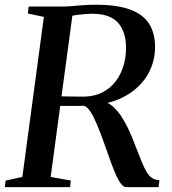

<svg xmlns="http://www.w3.org/2000/svg" viewBox="-28 -770 707 790"><path d="M-8 0 -5 -27 64 -42 152.5 -700.5 86.5 -714.5 90 -743H220Q245.5 -743 268.5 -745Q291.5 -747 315.2 -748.8Q339 -750.5 366.5 -750.5Q454.5 -750.5 508 -730.5Q561.5 -710.5 585.8 -671.8Q610 -633 610 -577Q610 -517.5 582 -467Q554 -416.5 500.5 -382.5Q447 -348.5 370 -338L386.5 -351.5Q413 -352.5 435.5 -332.8Q458 -313 476.2 -283.2Q494.5 -253.5 508 -222.2Q521.5 -191 530 -167.5Q544 -132 554.5 -106Q565 -80 575 -63Q585 -46 597.5 -37.8Q610 -29.5 628 -28.5L624.5 0H491Q481.5 0 471.2 -12.2Q461 -24.5 450.2 -48Q439.5 -71.5 428 -103.5Q413 -145 399 -184.8Q385 -224.5 371.2 -257.2Q357.5 -290 344.2 -310.5Q331 -331 318 -334.5Q312.5 -334.5 298.8 -334.2Q285 -334 268.2 -334Q251.5 -334 235.5 -334.2Q219.5 -334.5 209 -334.5L215.5 -374Q224.5 -373.5 239.5 -373.2Q254.5 -373 271.2 -372.8Q288 -372.5 301.8 -372.5Q315.5 -372.5 322 -372.5Q363.5 -374 395.5 -391Q427.5 -408 448.8 -436.5Q470 -465 480.5 -500.8Q491 -536.5 490.5 -575.5Q490 -640.5 457 -677Q424 -713.5 350.5 -713.5Q339 -713.5 320.2 -712Q301.5 -710.5 283 -707.8Q264.5 -705 253.5 -701L272.5 -726L180.5 -42L263.5 -27L260.5 0Z"/></svg>

Font: Merriweather 96pt Medium
Style: Italic
Weight: 500
Italic angle: -7.8°
Version: Version 2.101